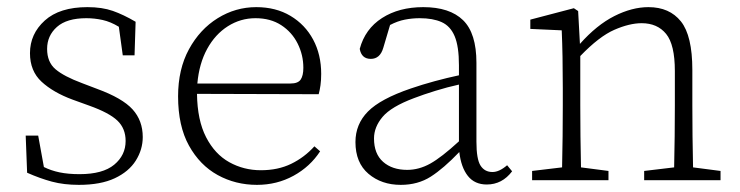

<svg xmlns="http://www.w3.org/2000/svg" viewBox="-20 -505 2073 538"><path d="M201 13Q159 13 125.5 4Q92 -5 56 -21L52 -125H87L103 -37Q123 -27 147 -22Q171 -17 203 -17Q268 -17 300 -43.5Q332 -70 332 -110Q332 -145 309 -167Q286 -189 230 -209L183 -226Q129 -246 96.5 -276Q64 -306 64 -356Q64 -410 105.5 -447.5Q147 -485 225 -485Q266 -485 296 -474.5Q326 -464 360 -444L357 -350H324L313 -430Q290 -444 267.5 -449Q245 -454 222 -454Q167 -454 139.5 -429.5Q112 -405 112 -368Q112 -331 135.5 -311Q159 -291 210 -272L252 -256Q323 -230 351.5 -198.5Q380 -167 380 -121Q380 -86 360.5 -55Q341 -24 301.5 -5.5Q262 13 201 13Z M696 -454Q654 -454 618.5 -431.5Q583 -409 560.5 -368Q538 -327 533 -271H794Q815 -271 822.5 -282Q830 -293 830 -315Q830 -351 814 -383Q798 -415 768 -434.5Q738 -454 696 -454ZM700 13Q640 13 590 -14.5Q540 -42 509.5 -97Q479 -152 479 -235Q479 -311 509.5 -367Q540 -423 590 -454Q640 -485 698 -485Q753 -485 794 -460.5Q835 -436 857.5 -394Q880 -352 880 -298Q880 -280 878 -266Q876 -252 873 -241L532 -242Q533 -168 557.5 -120.5Q582 -73 622.5 -50.5Q663 -28 711 -28Q759 -28 796 -46Q833 -64 861 -95L877 -81Q849 -38 802.5 -12.5Q756 13 700 13Z M1344 12Q1310 12 1291 -12Q1272 -36 1267 -79Q1223 -33 1187 -10Q1151 13 1103 13Q1049 13 1012.5 -18Q976 -49 976 -107Q976 -157 1011 -192.5Q1046 -228 1131 -257Q1163 -268 1198 -277.5Q1233 -287 1266 -294V-322Q1266 -375 1254 -403.5Q1242 -432 1217.5 -443Q1193 -454 1156 -454Q1135 -454 1114.5 -450Q1094 -446 1073 -435L1054 -371Q1045 -340 1019 -340Q993 -340 988 -368Q1003 -424 1050.5 -454.5Q1098 -485 1166 -485Q1240 -485 1277.5 -448.5Q1315 -412 1315 -329V-108Q1315 -59 1326.5 -41Q1338 -23 1360 -23Q1379 -23 1401 -42L1415 -25Q1387 12 1344 12ZM1028 -117Q1028 -74 1053.5 -51.5Q1079 -29 1121 -29Q1154 -29 1185.5 -46.5Q1217 -64 1266 -109V-268Q1234 -261 1200 -250.5Q1166 -240 1140 -230Q1076 -206 1052 -177.5Q1028 -149 1028 -117Z M1471 0V-26L1555 -36Q1556 -74 1556.5 -123.5Q1557 -173 1557 -210V-258Q1557 -351 1554 -420L1466 -424V-450L1588 -482L1600 -474L1605 -382Q1652 -435 1701.5 -460Q1751 -485 1797 -485Q1856 -485 1888 -445Q1920 -405 1920 -309V-210Q1920 -173 1920.5 -123.5Q1921 -74 1922 -36L1999 -26V0H1785V-26L1869 -36Q1870 -74 1870.5 -123.5Q1871 -173 1871 -210V-306Q1871 -380 1846.5 -410Q1822 -440 1778 -440Q1744 -440 1701.5 -421.5Q1659 -403 1606 -348V-210Q1606 -173 1606.5 -123.5Q1607 -74 1608 -36L1685 -26V0Z"/></svg>

Font: Source Serif Pro Light
Style: Regular
Weight: 300
Designer: Frank Grießhammer
Foundry: Adobe Systems Incorporated
Version: Version 3.001;hotconv 1.0.111;makeotfexe 2.5.65597